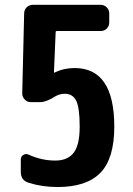

<svg xmlns="http://www.w3.org/2000/svg" viewBox="-20 -750 540 780"><path d="M283.2 -473.6Q444.3 -473.6 444.3 -235.4Q444.3 -106.4 388.2 -48.3Q332 9.8 213.9 9.8Q150.4 9.8 95.7 -7.8Q63.5 -17.6 64.5 -54.7V-102.5Q64.5 -114.3 74.7 -120.6Q85 -127 95.7 -122.1Q148.4 -97.7 204.1 -97.7Q254.9 -97.7 279.3 -129.4Q303.7 -161.1 303.7 -235.4Q303.7 -312.5 289.6 -340.8Q275.4 -369.1 243.2 -369.1Q223.6 -369.1 206.1 -359.4Q168 -335 143.6 -335H104.5Q90.8 -335 80.6 -345.7Q70.3 -356.4 70.3 -370.1L78.1 -695.3Q78.1 -710 88.4 -720.2Q98.6 -730.5 114.3 -730.5H388.7Q403.3 -730.5 413.6 -720.2Q423.8 -710 423.8 -695.3V-659.2Q423.8 -644.5 414.1 -634.3Q404.3 -624 388.7 -624H210.9Q206.1 -624 206.1 -619.1L199.2 -456.1Q199.2 -455.1 200.2 -455.1H202.1Q238.3 -473.6 283.2 -473.6Z"/></svg>

Font: Rounded-L Mgen+ 1mn bold
Style: Bold
Weight: 700
Designer: [Source Han Sans]
Ryoko NISHIZUKA  (kana & ideographs); Paul D. Hunt (Latin, Greek & Cyrillic); Wenlong ZHANG  (bopomofo
Version: Version 1.059.20150602